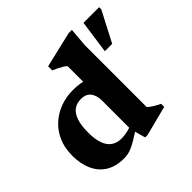

<svg xmlns="http://www.w3.org/2000/svg" viewBox="-179 -909 1106 1106"><g transform="rotate(-45 374.0 -356.0)"><path d="M380 -311.5Q380 -355 360.5 -380.2Q341 -405.5 300 -405.5Q266 -405.5 242.2 -388.2Q218.5 -371 205.8 -334.2Q193 -297.5 193 -238.5Q193 -183 206.2 -147.5Q219.5 -112 244.8 -95.2Q270 -78.5 305.5 -78.5Q330 -78.5 356.8 -84.8Q383.5 -91 408.5 -105V-65.5Q371.5 -40.5 345.2 -24.8Q319 -9 300 -0.8Q281 7.5 265.5 10.2Q250 13 234.5 13Q168.5 13 124 -14.5Q79.5 -42 56.8 -92.2Q34 -142.5 34 -209Q34 -273 55.8 -322.2Q77.5 -371.5 115.5 -405.5Q153.5 -439.5 201.8 -457Q250 -474.5 303.5 -474.5Q334 -474.5 361 -470.2Q388 -466 415.5 -456.5Q443 -447 475.5 -431L380 -421.5V-593Q373 -600.5 360.5 -608.2Q348 -616 332.2 -623.8Q316.5 -631.5 300 -638.5V-672L518.5 -723.5H545L535.5 -607.5V-104Q541 -99 549.2 -92.8Q557.5 -86.5 567.8 -80.2Q578 -74 588.2 -68.5Q598.5 -63 607.5 -59V-34L425 13H405.5L380 -78.5ZM592.5 -502.5 621 -705H748.5V-687.5L652.5 -502.5Z"/></g></svg>

Font: Newsreader
Style: Bold
Weight: 700
Designer: Hugues Gentile
Foundry: Production Type
Version: Version 1.003